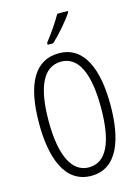

<svg xmlns="http://www.w3.org/2000/svg" viewBox="-139 -1075 810 1111"><g transform="rotate(-15 265.5 -519.5)"><path d="M381 -990V-998H318C290 -949 259 -904 218 -851V-839H251C291 -876 352 -944 381 -990ZM479 -409C479 -618 421 -775 267 -775C126 -775 52 -654 52 -410C52 -216 104 -41 267 -41C427 -41 479 -210 479 -409ZM109 -409C109 -613 160 -725 267 -725C370 -725 422 -615 422 -409C422 -200 370 -92 266 -92C164 -92 109 -205 109 -409Z"/></g></svg>

Font: Noto Sans Tamil UI ExtraCondensed Light
Style: Regular
Weight: 300
Width: 2
Designer: Jelle Bosma - Monotype Design Team
Foundry: Monotype Imaging Inc.
Version: Version 2.004